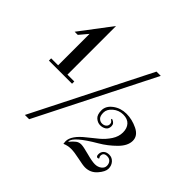

<svg xmlns="http://www.w3.org/2000/svg" viewBox="-191 -957 1209 1209"><g transform="rotate(45 414.0 -352.0)"><path d="M493 -28V-24Q514 -49 529 -60Q544 -71 563.5 -71Q583 -71 634.5 -57Q686 -43 711.5 -43Q737 -43 755 -56.5Q773 -70 773 -89.5Q773 -109 762 -121.5Q751 -134 731 -134Q699 -134 699 -106Q699 -98 702.5 -94Q706 -90 706 -89Q703 -83 696 -83Q683 -83 683 -103.5Q683 -124 696.5 -137Q710 -150 734.5 -150Q759 -150 776 -131Q793 -112 793 -84.5Q793 -57 761.5 -21Q730 15 682 15Q663 15 615 4.5Q567 -6 538 -6Q509 -6 481 6Q479 -8 479 -15Q479 -66 556 -126Q588 -151 619.5 -177.5Q651 -204 673.5 -238.5Q696 -273 696 -310Q696 -347 676 -369Q656 -391 617.5 -391Q579 -391 549.5 -366Q520 -341 520 -311Q520 -281 533 -268.5Q546 -256 562.5 -256Q579 -256 590 -265Q601 -274 601 -288Q601 -302 592.5 -308Q584 -314 584 -317.5Q584 -321 589 -321Q617 -311 617 -286.5Q617 -262 600.5 -251Q584 -240 562 -240Q540 -240 520.5 -256.5Q501 -273 501 -312.5Q501 -352 539.5 -380.5Q578 -409 628.5 -409Q679 -409 728 -385Q777 -361 777 -316.5Q777 -272 732.5 -227.5Q688 -183 635 -152Q493 -69 493 -28ZM60 -543H32L191 -753V-320H252V-300H46V-320H108V-600ZM181 49 574 -730H612L219 49Z"/></g></svg>

Font: Spirax
Style: Regular
Weight: 400
Designer: Brenda Gallo (gbrenda1987@gmail.com)
Foundry: Brenda Gallo
Version: Version 1.002